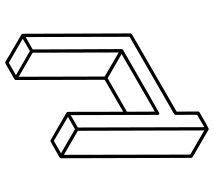

<svg xmlns="http://www.w3.org/2000/svg" viewBox="-64 -628 859 772"><g transform="rotate(-90 366.0 -242.5)"><path d="M233.4 167 231 166.5 120.1 102.1Q117.2 100.1 116.7 96.2L115.2 -427.7Q115.7 -431.2 118.7 -433.1Q183.1 -470.2 185.1 -470.2Q186.5 -470.2 242.7 -437.5L298.8 -404.8H299.3V-404.3H299.8V-403.8H300.3L300.8 -402.8L301.3 -400.9V-400.4H301.8L302.2 -177.2L430.7 -251.5Q429.7 -430.2 429.7 -608.9V-610.4Q430.7 -612.8 433.1 -614.3Q497.1 -651.9 499 -651.9L502.4 -650.9Q612.3 -586.9 613.3 -585.9L614.3 -585.4V-585H614.7L615.2 -583.5L615.7 -581.5L617.2 -147.5Q616.7 -144 613.8 -142.1L302.7 37.6L303.2 124Q303.2 127.9 299.8 129.9Q235.4 167 233.4 167ZM546.4 -552.2 595.7 -581.1 499 -637.2 449.2 -608.4ZM540.5 -195.3 539.6 -541 442.9 -597.2 443.8 -251.5ZM302.7 -49.8 534.2 -183.6 437 -239.7 302.2 -162.1ZM227.1 148.9 225.6 -359.4 128.9 -415.5 129.9 92.3ZM231.9 -371.1 281.7 -399.4 185.1 -456.1 135.3 -427.2ZM240.2 148.9 290 120.1 289.6 33.7Q289.6 29.8 293 27.8L603.5 -151.4L602.5 -569.3L552.7 -541L554.2 -183.6L553.7 -183.1Q553.7 -179.7 550.8 -177.7Q297.9 -31.7 295.9 -31.7Q289.6 -31.7 289.6 -38.6L288.6 -388.2L238.8 -359.4Z"/></g></svg>

Font: 3D Isometric
Style: Regular
Weight: 400
Designer: GGBotNet
Version: 1.10